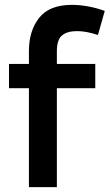

<svg xmlns="http://www.w3.org/2000/svg" viewBox="-20 -770 451 790"><path d="M372 -407H214V0H99V-407H17V-507H99V-560Q99 -643 141 -696.5Q183 -750 276 -750Q310 -750 346 -743Q382 -736 411 -725L383 -626Q335 -642 297 -642Q257 -642 235.5 -624.5Q214 -607 214 -560V-507H372Z"/></svg>

Font: Inria Sans
Style: Bold
Weight: 700
Designer: Black Foundry Team
Foundry: Black Foundry
Version: Version 1.2; ttfautohint (v1.8.3)